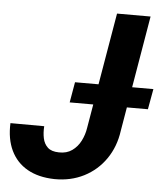

<svg xmlns="http://www.w3.org/2000/svg" viewBox="-52 -757 698 813"><g transform="rotate(5 297.0 -350.5)"><path d="M328.6 -217.8 412.6 -710.9H555.2L471.7 -218.3Q462.4 -149.9 426.5 -97.9Q390.6 -45.9 334.5 -17.3Q278.3 11.2 209 10.3Q141.1 8.8 94.2 -17.8Q47.4 -44.4 23.9 -93.3Q0.5 -142.1 3.4 -209.5L147 -209Q145 -181.6 149.9 -158Q154.8 -134.3 170.7 -119.4Q186.5 -104.5 218.3 -104Q251.5 -103 274.4 -119.4Q297.4 -135.7 310.8 -162.1Q324.2 -188.5 328.6 -217.8ZM593.8 -405.8 578.1 -318.8H245.6L260.7 -405.8Z"/></g></svg>

Font: Roboto
Style: Bold Italic
Weight: 700
Italic angle: -12°
Designer: Christian Robertson
Foundry: Google
Version: Version 3.0